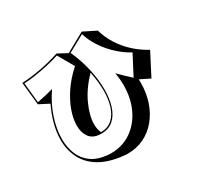

<svg xmlns="http://www.w3.org/2000/svg" viewBox="-183 -1010 1365 1325"><g transform="rotate(-30 500.0 -347.5)"><path d="M795 -310Q795 -304 795.5 -298Q796 -292 796 -285Q796 -203 772.5 -133.5Q749 -64 706 -12Q663 40 604 68.5Q545 97 475 97Q467 97 458.5 96.5Q450 96 442 95Q329 83 257.5 40Q186 -3 152.5 -69.5Q119 -136 119 -217Q119 -276 136 -340.5Q153 -405 184 -469L106 -509L87 -690Q155 -693 236.5 -708Q318 -723 393 -748L467 -708L619 -792L719 -742Q736 -681 771.5 -625Q807 -569 857 -523.5Q907 -478 965 -447L874 -271ZM851 -492Q797 -521 748 -566.5Q699 -612 663.5 -666.5Q628 -721 612 -776L479 -703Q517 -620 536.5 -532.5Q556 -445 556 -367Q556 -296 538 -238.5Q520 -181 482.5 -147.5Q445 -114 385 -114Q381 -114 375.5 -114Q370 -114 365 -115Q315 -120 290 -156Q265 -192 265 -247Q265 -298 286.5 -360Q308 -422 351.5 -486.5Q395 -551 460 -609L388 -735Q342 -720 290 -708.5Q238 -697 188.5 -689.5Q139 -682 98 -680L114 -521Q152 -529 178 -534.5Q204 -540 244 -551Q190 -475 160 -386.5Q130 -298 130 -218Q130 -152 152 -97.5Q174 -43 221 -8Q268 27 343 35Q351 36 359 36.5Q367 37 375 37Q466 37 536 -10.5Q606 -58 645.5 -140.5Q685 -223 685 -328Q685 -376 676 -427Q693 -410 718 -385.5Q743 -361 770 -337ZM388 -124Q443 -125 478 -156.5Q513 -188 530 -242Q547 -296 547 -364Q547 -434 530 -516Q451 -434 412 -347.5Q373 -261 373 -195Q373 -153 388 -124Z"/></g></svg>

Font: Rampart One
Style: Regular
Weight: 400
Designer: Fontworks Inc.
Foundry: Fontworks Inc.
Version: Version 1.100